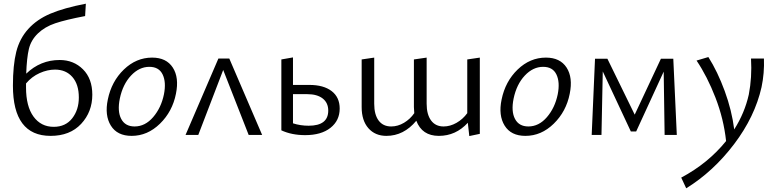

<svg xmlns="http://www.w3.org/2000/svg" viewBox="-20 -731 4200 1040"><path d="M303 -406Q379 -406 429.5 -355.5Q480 -305 480 -218Q480 -125 419.5 -60Q359 5 254 5Q50 5 50 -267Q50 -378 68 -450Q86 -522 133 -574Q180 -626 253 -657Q326 -688 445 -711L441 -644Q336 -624 279.5 -605Q223 -586 185.5 -550Q148 -514 136.5 -466Q125 -418 122 -332Q199 -406 303 -406ZM271 -44Q335 -44 371 -90Q407 -136 407 -203Q407 -274 372 -314Q337 -354 278 -354Q237 -354 194.5 -335Q152 -316 121 -279V-257Q121 -155 161.5 -99.5Q202 -44 271 -44Z M693 5Q615 5 580.5 -50.5Q546 -106 564 -192Q584 -290 651 -354.5Q718 -419 804 -419Q881 -419 916 -365Q951 -311 933 -223Q914 -127 846.5 -61Q779 5 693 5ZM709 -46Q766 -46 809.5 -96.5Q853 -147 868 -220Q881 -286 861 -327.5Q841 -369 789 -369Q734 -369 689.5 -321.5Q645 -274 629 -197Q615 -128 636.5 -87Q658 -46 709 -46Z M1400 0H1327L1189 -352L1054 0H985L1163 -414H1222Z M1656 -271Q1733 -271 1776.5 -237.5Q1820 -204 1820 -143Q1820 -78 1770 -38.5Q1720 1 1633 1Q1560 1 1504 -25V-409L1567 -420V-271ZM1652 -50Q1758 -50 1758 -132Q1758 -174 1728 -197.5Q1698 -221 1644 -221H1567V-63Q1607 -50 1652 -50Z M2511 -409 2579 -419V-6L2522 6L2514 -66Q2449 5 2357 5Q2266 5 2235 -77Q2167 5 2073 5Q2012 5 1975.5 -36.5Q1939 -78 1939 -151V-409L2007 -419V-169Q2007 -110 2031 -78Q2055 -46 2099 -46Q2135 -46 2168.5 -66Q2202 -86 2224 -118Q2222 -140 2222 -151V-409L2291 -419V-169Q2291 -111 2315 -78.5Q2339 -46 2383 -46Q2418 -46 2452.5 -65.5Q2487 -85 2511 -118Z M2826 5Q2748 5 2713.5 -50.5Q2679 -106 2697 -192Q2717 -290 2784 -354.5Q2851 -419 2937 -419Q3014 -419 3049 -365Q3084 -311 3066 -223Q3047 -127 2979.5 -61Q2912 5 2826 5ZM2842 -46Q2899 -46 2942.5 -96.5Q2986 -147 3001 -220Q3014 -286 2994 -327.5Q2974 -369 2922 -369Q2867 -369 2822.5 -321.5Q2778 -274 2762 -197Q2748 -128 2769.5 -87Q2791 -46 2842 -46Z M3646 0H3580L3575 -343L3426 -19H3397L3245 -344L3238 0H3185L3203 -413H3270L3418 -110L3560 -413H3627Z M4118 -414Q4121 -335 4105 -259Q4069 -99 3956.5 49.5Q3844 198 3697 289L3670 231Q3815 154 3913 33Q3900 -87 3855.5 -202Q3811 -317 3753 -403L3817 -422Q3867 -343 3905.5 -238Q3944 -133 3957 -30Q4014 -120 4036 -219Q4054 -312 4048 -414Z"/></svg>

Font: EauTestInfant
Style: Italic
Weight: 400
Italic angle: -12°
Designer: Christian Thalmann (Catharsis Fonts)
Version: Version 0.001;PS 000.001;hotconv 1.0.88;makeotf.lib2.5.64775